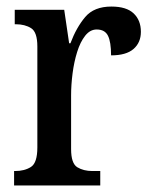

<svg xmlns="http://www.w3.org/2000/svg" viewBox="-20 -566 463 586"><path d="M23 0V-44H26Q55 -44 74.5 -56.5Q94 -69 94 -116V-424Q94 -468 75 -480Q56 -492 28 -492H25V-536H176L191 -434H195Q213 -482 240 -514Q267 -546 320 -546Q366 -546 388 -525Q410 -504 410 -469Q410 -436 387.5 -416.5Q365 -397 319 -397Q319 -438 309.5 -457Q300 -476 275 -476Q255 -476 240 -457Q225 -438 215.5 -407.5Q206 -377 201.5 -342Q197 -307 197 -275V-111Q197 -67 216 -55.5Q235 -44 262 -44H286V0Z"/></svg>

Font: Noto Serif Tamil Condensed Medium
Style: Italic
Weight: 500
Width: 3
Italic angle: -12°
Designer: Indian Type Foundry, Tom Grace, and the Monotype Design Team
Foundry: Monotype Imaging Inc.
Version: Version 2.003; ttfautohint (v1.8.4.7-5d5b)